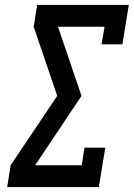

<svg xmlns="http://www.w3.org/2000/svg" viewBox="-20 -755 540 775"><path d="M9 0 23 -88 211 -368 116 -647 130 -735H500L474 -576H390L402 -647H214L309 -368L122 -88H310L321 -159H405L379 0Z"/></svg>

Font: Iosevka Slab Semibold Oblique
Style: Regular
Weight: 600
Italic angle: -9°
Monospace: yes
Designer: Belleve Invis
Foundry: Belleve Invis
Version: Version 11.1.1; ttfautohint (v1.8.3)